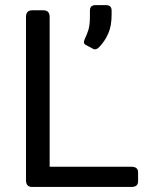

<svg xmlns="http://www.w3.org/2000/svg" viewBox="-20 -741 595 761"><path d="M319.8 -563Q307.6 -569.3 316.4 -587.4Q324.7 -604 330.6 -623.3Q336.4 -642.6 336.4 -675.8V-698.7Q336.4 -720.7 358.4 -720.7H400.4Q422.4 -720.7 422.4 -698.7V-683.1Q422.4 -638.7 409.4 -608.9Q396.5 -579.1 374 -555.2Q360.8 -541.5 350.1 -546.9ZM107.4 0Q83 0 83 -26.9V-673.3Q83 -700.2 107.4 -700.2H152.3Q176.8 -700.2 176.8 -673.3V-80.1H500.5Q527.3 -80.1 527.3 -58.1V-22Q527.3 0 500.5 0Z"/></svg>

Font: Istok
Style: Regular
Weight: 500
Designer: Andrey V. Panov
Foundry: Andrey V. Panov
Version: Version 1.0.3